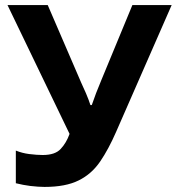

<svg xmlns="http://www.w3.org/2000/svg" viewBox="-20 -734 703 764"><path d="M441.9 -209Q412.1 -140.6 378.9 -91.8Q344.7 -41.5 293 -16.1Q241.2 9.8 157.2 9.8Q133.8 9.8 100.1 5.9Q72.3 2.4 43 -4.9V-134.8Q68.8 -124.5 95.7 -121.1Q127 -117.2 149.9 -117.2Q199.7 -117.2 221.7 -141.6Q244.1 -165.5 256.8 -201.2L9.8 -713.9H169.9L303.2 -404.8Q309.6 -389.6 322.3 -362.3Q333.5 -335.9 339.8 -315.9H345.2Q349.1 -328.1 362.3 -363.3Q370.1 -382.3 382.8 -414.1L506.8 -713.9H663.1Z"/></svg>

Font: Droid Sans Thai
Style: Bold
Weight: 700
Designer: Steve Matteson
Foundry: Ascender Corporation
Version: Version 1.00